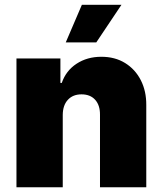

<svg xmlns="http://www.w3.org/2000/svg" viewBox="-20 -793 686 813"><path d="M245.7 -306.8V0H49.7V-545.5H235.8V-441.8H241.5Q259.2 -493.6 304.2 -523.1Q349.1 -552.6 409.1 -552.6Q467 -552.6 509.8 -526.1Q552.6 -499.6 576.2 -453.5Q599.8 -407.3 599.4 -348V0H403.4V-306.8Q403.8 -347.3 383 -370.4Q362.2 -393.5 325.3 -393.5Q288.7 -393.5 267.4 -370.4Q246.1 -347.3 245.7 -306.8ZM258.5 -613.6 326.7 -772.7H494.3L387.8 -613.6Z"/></svg>

Font: Inter UI Black
Style: Regular
Weight: 900
Designer: Rasmus Andersson
Foundry: rsms
Version: 3.2;8d6f07862